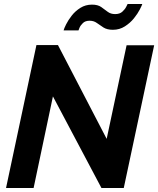

<svg xmlns="http://www.w3.org/2000/svg" viewBox="-20 -934 786 954"><path d="M161 -710H268L510 -244L609 -709H746L595 0H484L243 -455L147 0H10ZM541 -786Q512 -786 494 -797.5Q476 -809 461 -820Q446 -831 425 -831Q404 -831 392 -819.5Q380 -808 375 -796Q370 -784 370 -783H296Q298 -792 308.5 -813Q319 -834 336.5 -856.5Q354 -879 379.5 -895Q405 -911 437 -911Q466 -911 483 -899Q500 -887 515 -875.5Q530 -864 552 -864Q575 -864 588 -876Q601 -888 607 -900Q613 -912 614 -914H687Q685 -907 674.5 -886.5Q664 -866 645.5 -843Q627 -820 600.5 -803Q574 -786 541 -786Z"/></svg>

Font: Raleway
Style: Bold Italic
Weight: 700
Italic angle: -12°
Designer: Matt McInerney, Pablo Impallari, Rodrigo Fuenzalida
Foundry: Matt McInerney, Pablo Impallari, Rodrigo Fuenzalida
Version: Version 4.101;RELEASE